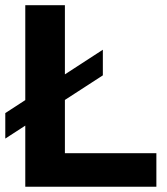

<svg xmlns="http://www.w3.org/2000/svg" viewBox="-20 -706 631 726"><path d="M75.6 0V-686.4H225.4V-126.7H571.3V0ZM0 -182V-278.4L368.9 -518V-421.1Z"/></svg>

Font: Archivo Variable SemiBold
Style: Regular
Weight: 600
Designer: Hector Gatti
Foundry: Omnibus-Type
Version: Version 2.001